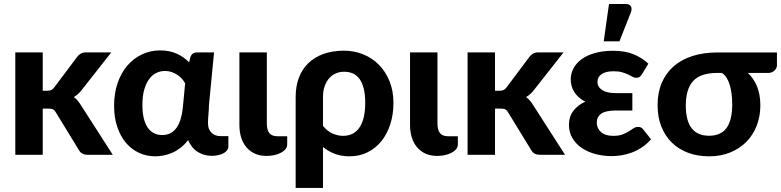

<svg xmlns="http://www.w3.org/2000/svg" viewBox="-20 -779 3929 966"><path d="M195 -515.5V-322.5H218Q231 -322.5 238.5 -326.2Q246 -330 253.5 -340L367.5 -492Q376 -503.5 386.8 -509.5Q397.5 -515.5 414 -515.5H540L392 -327.5Q374.5 -304 351.5 -290.5Q363 -282.5 371.5 -272Q380 -261.5 388 -248.5L547.5 0H423.5Q407.5 0 396 -5.2Q384.5 -10.5 377 -24L261 -213.5Q254 -225.5 246.5 -229Q239 -232.5 224 -232.5H195V0H57V-515.5Z M911.5 -359.5Q905 -372 894.8 -383.2Q884.5 -394.5 871.5 -403Q858.5 -411.5 843 -416.8Q827.5 -422 810.5 -422Q788.5 -422 768 -412.8Q747.5 -403.5 731.8 -383Q716 -362.5 706.2 -329.8Q696.5 -297 696.5 -250.5Q696.5 -208.5 704.5 -179.5Q712.5 -150.5 726.2 -132.8Q740 -115 758 -107.2Q776 -99.5 796 -99.5Q816 -99.5 833.5 -107Q851 -114.5 864.5 -131.2Q878 -148 887 -174.5Q896 -201 900 -239ZM1129 -94V-40.5Q1129 -32 1123.2 -23.8Q1117.5 -15.5 1106.5 -9Q1095.5 -2.5 1079.8 1.2Q1064 5 1044.5 5Q1007 5 975.5 -14.2Q944 -33.5 926.5 -74Q909 -51.5 888.8 -35.8Q868.5 -20 846.8 -10.5Q825 -1 803.2 3.2Q781.5 7.5 761 7.5Q717 7.5 679 -10.2Q641 -28 613.2 -61Q585.5 -94 569.8 -141Q554 -188 554 -247Q554 -309 571.5 -360.5Q589 -412 620.2 -448.5Q651.5 -485 694 -505.2Q736.5 -525.5 786 -525.5Q832 -525.5 868.8 -509Q905.5 -492.5 931.5 -465.5L938 -491.5Q946 -515.5 972.5 -515.5H1057L1031.5 -252.5Q1031 -228.5 1028.8 -204.8Q1026.5 -181 1026.5 -158.5Q1026.5 -142 1031.8 -129.8Q1037 -117.5 1045.5 -109.8Q1054 -102 1065.5 -98Q1077 -94 1090 -94Z M1184.5 -515.5H1322.5V-157Q1322.5 -125.5 1335 -109.5Q1347.5 -93.5 1376.5 -93.5H1425V-52.5Q1425 -38.5 1415.8 -27.8Q1406.5 -17 1391.5 -9.5Q1376.5 -2 1358 1.8Q1339.5 5.5 1321 5.5Q1287.5 5.5 1262 -6.2Q1236.5 -18 1219.2 -38.8Q1202 -59.5 1193.2 -87.8Q1184.5 -116 1184.5 -149Z M1605 -146Q1626 -119 1653 -107.2Q1680 -95.5 1706 -95.5Q1731 -95.5 1751.5 -105Q1772 -114.5 1786.8 -134.8Q1801.5 -155 1809.5 -186.5Q1817.5 -218 1817.5 -261.5Q1817.5 -304.5 1809.8 -334.5Q1802 -364.5 1788 -383Q1774 -401.5 1754.5 -409.8Q1735 -418 1711 -418Q1689 -418 1669.8 -409.8Q1650.5 -401.5 1636.2 -385.5Q1622 -369.5 1613.5 -345.8Q1605 -322 1605 -290.5ZM1467.5 -290.5Q1467.5 -343.5 1483.2 -386.5Q1499 -429.5 1530 -460Q1561 -490.5 1606.2 -507.2Q1651.5 -524 1711 -524Q1761.5 -524 1806.5 -506Q1851.5 -488 1885.5 -454Q1919.5 -420 1939.5 -371.2Q1959.5 -322.5 1959.5 -261.5Q1959.5 -203.5 1943.8 -154.2Q1928 -105 1899 -69Q1870 -33 1829.2 -12.8Q1788.5 7.5 1738.5 7.5Q1698.5 7.5 1665.2 -4.8Q1632 -17 1605 -39.5V166.5H1467.5Z M2043 -515.5H2181V-157Q2181 -125.5 2193.5 -109.5Q2206 -93.5 2235 -93.5H2283.5V-52.5Q2283.5 -38.5 2274.2 -27.8Q2265 -17 2250 -9.5Q2235 -2 2216.5 1.8Q2198 5.5 2179.5 5.5Q2146 5.5 2120.5 -6.2Q2095 -18 2077.8 -38.8Q2060.5 -59.5 2051.8 -87.8Q2043 -116 2043 -149Z M2470.5 -515.5V-322.5H2493.5Q2506.5 -322.5 2514 -326.2Q2521.5 -330 2529 -340L2643 -492Q2651.5 -503.5 2662.2 -509.5Q2673 -515.5 2689.5 -515.5H2815.5L2667.5 -327.5Q2650 -304 2627 -290.5Q2638.5 -282.5 2647 -272Q2655.5 -261.5 2663.5 -248.5L2823 0H2699Q2683 0 2671.5 -5.2Q2660 -10.5 2652.5 -24L2536.5 -213.5Q2529.5 -225.5 2522 -229Q2514.5 -232.5 2499.5 -232.5H2470.5V0H2332.5V-515.5Z M3255.5 -78.5Q3233.5 -53 3208 -36.5Q3182.5 -20 3156.2 -10.5Q3130 -1 3104.5 2.8Q3079 6.5 3057.5 6.5Q3015.5 6.5 2976.5 -3.8Q2937.5 -14 2907.8 -34Q2878 -54 2860.2 -83.5Q2842.5 -113 2842.5 -151Q2842.5 -193 2865.2 -222Q2888 -251 2924.5 -267.5Q2905 -277.5 2891 -290.5Q2877 -303.5 2868.2 -318Q2859.5 -332.5 2855.5 -348.2Q2851.5 -364 2851.5 -379.5Q2851.5 -408.5 2865.2 -434.8Q2879 -461 2905.8 -480.8Q2932.5 -500.5 2972.5 -512Q3012.5 -523.5 3065 -523.5Q3125.5 -523.5 3168.8 -505.5Q3212 -487.5 3242 -458.5L3210.5 -406.5Q3203 -394.5 3196.5 -391Q3190 -387.5 3180 -387.5Q3171.5 -387.5 3162.5 -392.8Q3153.5 -398 3140.8 -404Q3128 -410 3110.5 -415.2Q3093 -420.5 3067.5 -420.5Q3027.5 -420.5 3006.8 -406Q2986 -391.5 2986 -367.5Q2986 -341.5 3009.5 -326Q3033 -310.5 3078.5 -310.5H3161.5V-223H3078.5Q3027 -223 3004.8 -207Q2982.5 -191 2982.5 -162.5Q2982.5 -134 3003.5 -114.8Q3024.5 -95.5 3065 -95.5Q3093.5 -95.5 3111.8 -102.5Q3130 -109.5 3143.5 -118Q3157 -126.5 3167.5 -133.5Q3178 -140.5 3190.5 -140.5Q3207.5 -140.5 3215.5 -128.5ZM3017.5 -571 3044 -759H3128.5Q3147.5 -759 3154.2 -747.2Q3161 -735.5 3154 -716.5L3096.5 -571Z M3587.5 -412Q3505.5 -412 3468 -372Q3430.5 -332 3430.5 -248Q3430.5 -96 3547.5 -96Q3607 -96 3635.5 -135.2Q3664 -174.5 3664 -255Q3664 -279 3661.2 -303.5Q3658.5 -328 3652.2 -349.5Q3646 -371 3636 -387.2Q3626 -403.5 3612 -412ZM3889 -515V-450Q3889 -444 3886 -437.2Q3883 -430.5 3877.5 -425Q3872 -419.5 3864 -415.8Q3856 -412 3846.5 -412H3743Q3772 -384.5 3788.8 -344Q3805.5 -303.5 3805.5 -249Q3805.5 -193.5 3787 -146.2Q3768.5 -99 3734.8 -65Q3701 -31 3653.5 -11.8Q3606 7.5 3548 7.5Q3490 7.5 3442.2 -10.2Q3394.5 -28 3360.2 -61.5Q3326 -95 3307.2 -142.8Q3288.5 -190.5 3288.5 -250.5Q3288.5 -313 3309.5 -362.2Q3330.5 -411.5 3369.5 -445.5Q3408.5 -479.5 3464 -497.2Q3519.5 -515 3588.5 -515Z"/></svg>

Font: Lato 2
Style: Regular
Weight: 800
Designer: Lukasz Dziedzic with Adam Twardoch and Botio Nikoltchev
Foundry: tyPoland Lukasz Dziedzic
Version: Version 2.015; 2015-08-06; http://www.latofonts.com/